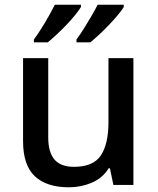

<svg xmlns="http://www.w3.org/2000/svg" viewBox="-20 -786 670 816"><path d="M547 -539V0H462L447 -71H442Q416 -29 370 -9.5Q324 10 273 10Q178 10 128 -37Q78 -84 78 -186V-539H185V-202Q185 -139 211.5 -108Q238 -77 294 -77Q377 -77 409 -126Q441 -175 441 -266V-539ZM506 -756Q498 -743 481.5 -723Q465 -703 444 -681Q423 -659 402 -639.5Q381 -620 364 -606H305V-618Q319 -637 335.5 -663Q352 -689 368 -716.5Q384 -744 395 -766H506ZM324 -756Q316 -743 300 -723Q284 -703 263 -681Q242 -659 221 -639.5Q200 -620 183 -606H124V-618Q138 -637 154.5 -663Q171 -689 186.5 -716.5Q202 -744 213 -766H324Z"/></svg>

Font: Noto Sans Tangsa Medium
Style: Regular
Weight: 500
Version: Version 1.504